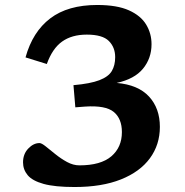

<svg xmlns="http://www.w3.org/2000/svg" viewBox="-20 -739 743 771"><path d="M282.5 -308 275 -397Q343 -403 379.2 -417Q415.5 -431 429 -453.8Q442.5 -476.5 442.5 -509.5Q442.5 -549 417 -574.5Q391.5 -600 328.5 -600Q268.5 -600 229.5 -572.2Q190.5 -544.5 168 -482L82.5 -508.5Q111 -611.5 181.8 -665.2Q252.5 -719 370.5 -719Q450 -719 497.8 -697.5Q545.5 -676 567 -640.2Q588.5 -604.5 588.5 -561.5Q588.5 -505 554.2 -463.2Q520 -421.5 448.5 -406Q535 -398.5 578.5 -351.2Q622 -304 622 -229.5Q622 -158 582 -103.5Q542 -49 465.5 -18.5Q389 12 279.5 12Q200 12 155 -0.5Q110 -13 91.2 -35.5Q72.5 -58 72.5 -87Q72.5 -120.5 93.5 -142.5Q114.5 -164.5 138.5 -164.5Q147 -164.5 163.8 -151Q180.5 -137.5 202.5 -119.8Q224.5 -102 249.2 -88.5Q274 -75 299 -75Q384.5 -75 427 -111.2Q469.5 -147.5 469.5 -208.5Q469.5 -262.5 436.8 -289.5Q404 -316.5 322 -311Z"/></svg>

Font: Newsreader Caption SemiBold
Style: Regular
Weight: 600
Designer: Hugues Gentile
Foundry: Production Type
Version: Version 1.001